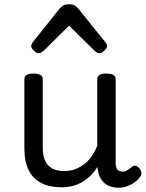

<svg xmlns="http://www.w3.org/2000/svg" viewBox="-20 -859 685 898"><path d="M269 17Q211 17 172 -3.5Q133 -24 113.5 -64.5Q94 -105 94 -166V-489Q94 -502 104.5 -508.5Q115 -515 136 -515Q158 -515 169 -508.5Q180 -502 180 -489V-166Q180 -131 191 -107Q202 -83 224.5 -71Q247 -59 280 -59Q308 -59 332 -68Q356 -77 375.5 -92.5Q395 -108 410 -130Q425 -152 435 -177V-489Q435 -502 445.5 -508.5Q456 -515 478 -515Q499 -515 510 -508.5Q521 -502 521 -489V-96Q521 -82 525 -73Q529 -64 536.5 -60Q544 -56 553 -56Q562 -56 569.5 -59.5Q577 -63 584.5 -69Q592 -75 599 -80Q607 -86 616.5 -83Q626 -80 634 -69Q639 -62 641 -52Q643 -42 636 -33Q626 -18 610 -6.5Q594 5 575 12Q556 19 536 19Q512 19 494.5 12.5Q477 6 465 -6Q453 -18 446 -34Q439 -50 437 -69L436 -78Q422 -56 404.5 -38.5Q387 -21 366 -8.5Q345 4 320.5 10.5Q296 17 269 17ZM161 -610Q151 -610 138.5 -622Q126 -634 126 -644Q126 -647 127 -650Q128 -653 132 -660L259 -819Q265 -826 274.5 -832.5Q284 -839 303 -839Q322 -839 331 -832.5Q340 -826 346 -819L474 -660Q479 -653 480 -650Q481 -647 481 -644Q481 -634 468 -622Q455 -610 446 -610Q439 -610 433 -613.5Q427 -617 421 -623L303 -739L186 -623Q179 -617 173 -613.5Q167 -610 161 -610Z"/></svg>

Font: Playwrite PL
Style: Regular
Weight: 400
Designer: Veronika Burian, José Scaglione
Foundry: TypeTogether
Version: Version 1.002